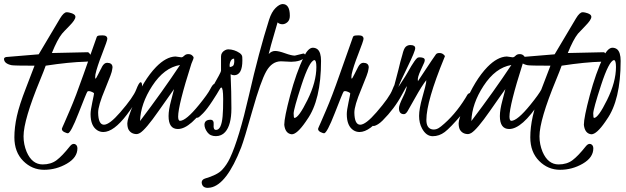

<svg xmlns="http://www.w3.org/2000/svg" viewBox="-65 -637 3067 940"><path d="M189 -377.4 364.3 -381.3Q369.6 -381.3 376 -371.8Q382.3 -362.3 382.8 -346.2Q382.3 -335.4 355 -335Q273.9 -333 158.7 -315.4Q150.4 -291.5 131.8 -246.6Q50.3 -49.3 50.3 30.3Q50.3 69.8 65.4 106.4Q91.8 168 144 168Q184.6 168 212.2 147.2Q239.7 126.5 277.3 79.1Q289.1 64 301.8 68.4Q314 73.7 314 89.4Q314 134.3 262.2 164.3Q210.4 194.3 151.1 194.3Q91.8 194.3 48.6 150.9Q5.4 107.4 5.4 35.2Q5.4 -13.2 17.6 -68.4Q29.8 -123.5 62 -205.8Q94.2 -288.1 104 -315.4Q2.9 -315.4 -8.8 -317.9Q-44.9 -325.7 -45.4 -348.6Q-44.9 -356 -34.2 -357.9L124.5 -371.1L229 -546.9Q247.1 -577.1 261.7 -577.1Q267.6 -577.1 275.4 -575.2Q304.2 -568.8 304.2 -554.4Q304.2 -540 274.9 -510.3Q245.6 -480.5 238.8 -472.2Q215.8 -443.8 189 -377.4Z M485.8 -307.1 484.9 -300.8 483.9 -294.9Q483.9 -283.2 449.7 -201.2Q415 -119.1 415.5 -85Q416.5 -26.9 443.8 -26.4Q471.2 -26.4 523.9 -87.4Q587.4 -160.6 601.6 -197.8Q615.7 -234.4 623.5 -234.4Q629.9 -233.9 630.4 -220.7Q630.4 -208 627.4 -201.2L622.6 -188Q601.6 -134.3 556.6 -76.2Q491.7 9.3 440.9 9.3Q424.8 9.3 411.6 1Q378.4 -20 378.4 -78.1Q378.4 -97.2 387 -136.7Q395.5 -176.3 395.3 -179.4Q395 -182.6 386.2 -186.5Q368.7 -194.3 362.8 -188.5Q357.9 -181.6 319.6 -83Q281.2 15.6 267.1 15.6Q262.7 15.6 250.2 9.8Q237.8 3.9 237.8 -6.3Q237.8 -8.3 250.5 -36.1L277.3 -98.1Q305.7 -163.6 343.8 -272.5L408.7 -456.1Q411.1 -462.9 424.3 -463.4L437 -463.9Q460.4 -463.9 460.4 -446.8Q460.4 -438.5 435.1 -373.5Q409.7 -308.6 402.3 -273.4L400.9 -258.8Q400.9 -252.4 403.3 -251.5Q404.8 -252 415.5 -272.9L428.2 -297.9Q431.2 -302.2 434.1 -309.6Q444.8 -329.6 459.5 -329.6Q484.9 -329.1 485.8 -308.6Z M816.4 -318.8Q738.3 -305.7 680.2 -216.3Q623.5 -129.4 620.6 -44.4Q732.4 -191.9 816.4 -318.8ZM793.9 -360.4 822.8 -356.4Q829.6 -356.4 837.2 -364.3Q844.7 -372.1 856.7 -372.1Q868.7 -372.1 875.7 -365.7Q882.8 -359.4 882.8 -354.7Q882.8 -350.1 877.9 -339.4Q873 -328.6 872.1 -325.2Q807.1 -121.6 807.1 -65.4Q807.6 -45.9 815.9 -45.4Q845.7 -45.4 909.2 -123.5Q951.7 -175.8 964.1 -200.2Q976.6 -224.6 983.9 -226.1Q985.4 -226.1 986.3 -226.6Q995.1 -225.6 995.6 -216.3Q995.6 -198.7 955.1 -137.2Q868.7 -5.4 805.7 -5.4Q760.3 -5.4 760.3 -68.8Q760.3 -99.1 772.5 -144.3Q784.7 -189.5 787.1 -200.7Q775.9 -186 711.9 -94.2Q647.9 -2.4 620.1 14.2Q611.3 19 605 19.5Q577.1 19.5 564.5 -2.4Q558.6 -13.2 558.3 -33.4Q558.1 -53.7 588.4 -127Q637.2 -245.1 699.2 -309.1Q748 -358.9 793.9 -360.4Z M1121.6 -341.3Q1121.6 -270.5 1082.5 -268.6Q1072.8 -268.6 1064 -273.4Q1067.9 -187.5 1067.9 -106Q1067.9 -24.4 1037.1 9.8Q1019.5 29.3 991.9 29.5Q964.4 29.8 950.2 10.5Q936 -8.8 936 -27.3Q937 -50.3 965.3 -50.8Q983.4 -50.8 981 -25.9Q978.5 -1 992.7 -1Q1019 -1 1024.9 -67.9Q1027.8 -98.6 1027.6 -153.3Q1027.3 -208 1018.6 -208.5Q1014.6 -208.5 1007.8 -195.6Q1001 -182.6 974.9 -142.6Q948.7 -102.5 929.7 -83Q910.6 -63.5 904.8 -61.5Q891.1 -56.6 889.2 -70.3Q889.6 -85 904.3 -104.5Q957 -174.3 1005.9 -265.6Q1017.1 -286.6 1017.1 -290V-360.4Q1017.1 -380.4 1036.6 -391.1Q1044.9 -395.5 1052.2 -395.5Q1082.5 -395 1108.4 -377.4Q1120.6 -368.7 1121.1 -357.9Q1121.6 -347.2 1121.6 -341.3ZM1060.1 -308.6Q1076.7 -311.5 1079.3 -320.1Q1082 -328.6 1082 -337.2Q1082 -345.7 1081.1 -350.1Q1066.4 -350.1 1061 -329.6Q1059.1 -322.8 1059.1 -316.9Q1059.1 -311 1060.1 -308.6Z M1360.8 -334.5 1310.5 -336.9Q1266.1 -336.4 1238.8 -288.1Q1211.4 -239.7 1170.9 -96.4Q1130.4 46.9 1115.7 85Q1044.9 266.1 966.3 281.2Q959 282.7 952.6 282.7Q924.8 282.7 922.4 256.8Q922.4 242.7 938 237.3Q998.5 219.7 1021.7 195.3Q1044.9 170.9 1061 136.7Q1105 43 1153.8 -170.4Q1202.6 -383.8 1252.4 -540.5Q1264.6 -578.6 1283.9 -597.7Q1303.2 -616.7 1318.4 -617.2Q1354 -617.2 1354 -559.6Q1354 -539.1 1342.3 -528.6Q1330.6 -518.1 1316.9 -518.3Q1303.2 -518.6 1293.9 -527.3Q1285.2 -495.1 1273.4 -456.5Q1261.7 -418 1250.5 -372.6Q1264.2 -387.2 1281.5 -387.5Q1298.8 -387.7 1330.6 -376.2Q1362.3 -364.7 1378.4 -364.7L1420.4 -375Q1427.7 -374 1428.2 -368.7Q1428.2 -342.3 1380.9 -335.9Q1370.6 -334.5 1360.8 -334.5Z M1474.1 -342.8Q1449.7 -338.9 1411.1 -220.7Q1372.6 -102.5 1372.6 -81.1Q1372.6 -59.6 1376.5 -59.6Q1397 -59.6 1440.4 -147.7Q1483.9 -235.8 1483.9 -309.1Q1483.9 -342.3 1474.1 -342.8ZM1466.3 -403.3Q1480 -403.3 1489.7 -395.5Q1506.8 -380.9 1506.8 -338.9Q1506.8 -147 1438.5 -51.3L1431.6 -41Q1389.2 20.5 1363.3 20.5Q1331.5 17.1 1326.7 -25.9Q1326.7 -61.5 1355.7 -170.4Q1384.8 -279.3 1422.4 -358.9Q1443.8 -402.8 1466.3 -403.3Z M1740.2 -307.1 1739.3 -300.8 1738.3 -294.9Q1738.3 -283.2 1704.1 -201.2Q1669.4 -119.1 1669.9 -85Q1670.9 -26.9 1698.2 -26.4Q1725.6 -26.4 1778.3 -87.4Q1841.8 -160.6 1856 -197.8Q1870.1 -234.4 1877.9 -234.4Q1884.3 -233.9 1884.8 -220.7Q1884.8 -208 1881.8 -201.2L1877 -188Q1856 -134.3 1811 -76.2Q1746.1 9.3 1695.3 9.3Q1679.2 9.3 1666 1Q1632.8 -20 1632.8 -78.1Q1632.8 -97.2 1641.4 -136.7Q1649.9 -176.3 1649.7 -179.4Q1649.4 -182.6 1640.6 -186.5Q1623 -194.3 1617.2 -188.5Q1612.3 -181.6 1574 -83Q1535.6 15.6 1521.5 15.6Q1517.1 15.6 1504.6 9.8Q1492.2 3.9 1492.2 -6.3Q1492.2 -8.3 1504.9 -36.1L1531.7 -98.1Q1560.1 -163.6 1598.1 -272.5L1663.1 -456.1Q1665.5 -462.9 1678.7 -463.4L1691.4 -463.9Q1714.8 -463.9 1714.8 -446.8Q1714.8 -438.5 1689.5 -373.5Q1664.1 -308.6 1656.7 -273.4L1655.3 -258.8Q1655.3 -252.4 1657.7 -251.5Q1659.2 -252 1669.9 -272.9L1682.6 -297.9Q1685.5 -302.2 1688.5 -309.6Q1699.2 -329.6 1713.9 -329.6Q1739.3 -329.1 1740.2 -308.6Z M1982.9 -355.5 1989.7 -356.4Q2015.1 -356 2014.6 -342.3Q2014.2 -336.4 2011.7 -330.3Q2009.3 -324.2 1995.1 -293.9Q1977.5 -256.3 1981 -242.2V-239.3L2017.1 -293.9Q2052.2 -347.2 2069.3 -371.1Q2074.2 -377.4 2085.9 -377.4Q2097.7 -377.4 2105.2 -371.3Q2112.8 -365.2 2113.3 -361.8L2110.4 -354.5Q2022.5 -141.1 2022.5 -49.8Q2022.5 -11.7 2047.4 -4.4Q2070.3 2 2094.2 -18.1Q2161.1 -71.8 2213.9 -157.2L2223.1 -172.9Q2228 -180.7 2238.3 -182.1Q2251.5 -182.1 2251.5 -168Q2251.5 -142.6 2195.6 -76.9Q2139.6 -11.2 2112.5 9.3Q2085.4 29.8 2053.5 29.8Q2021.5 29.8 2001 -8.3Q1986.8 -34.7 1986.8 -69.3Q1986.8 -104 2003.2 -161.9Q2019.5 -219.7 2021 -231.4Q2022.5 -243.2 2022 -244.6Q1999 -214.8 1969.2 -161.1L1930.2 -92.3Q1921.4 -78.1 1912.6 -78.1Q1888.2 -78.1 1888.2 -107.9Q1888.2 -121.6 1907.2 -160.2Q1926.3 -198.7 1926.3 -215.8Q1919.4 -204.6 1902.8 -173.3Q1866.7 -105.5 1807.6 -46.4Q1785.2 -24.4 1765.6 -20Q1736.8 -23.4 1749 -35.2Q1782.2 -67.4 1802.7 -92.8Q1845.7 -146 1864.5 -215.1Q1883.3 -284.2 1885.7 -295.9Q1888.2 -307.6 1895 -334L1904.8 -368.7Q1912.1 -399.9 1921.6 -408.2Q1931.2 -416.5 1943.8 -416.5Q1967.8 -416.5 1967.8 -400.9Q1967.8 -386.2 1930.7 -310.3Q1893.6 -234.4 1885.3 -210.9Q1888.2 -214.4 1902.3 -236.8Q1916.5 -259.3 1919.2 -263.2Q1921.9 -267.1 1929.7 -280.8Q1971.2 -355.5 1982.9 -355.5Z M2438.5 -318.8Q2360.4 -305.7 2302.2 -216.3Q2245.6 -129.4 2242.7 -44.4Q2354.5 -191.9 2438.5 -318.8ZM2416 -360.4 2444.8 -356.4Q2451.7 -356.4 2459.2 -364.3Q2466.8 -372.1 2478.8 -372.1Q2490.7 -372.1 2497.8 -365.7Q2504.9 -359.4 2504.9 -354.7Q2504.9 -350.1 2500 -339.4Q2495.1 -328.6 2494.1 -325.2Q2429.2 -121.6 2429.2 -65.4Q2429.7 -45.9 2438 -45.4Q2467.8 -45.4 2531.2 -123.5Q2573.7 -175.8 2586.2 -200.2Q2598.6 -224.6 2606 -226.1Q2607.4 -226.1 2608.4 -226.6Q2617.2 -225.6 2617.7 -216.3Q2617.7 -198.7 2577.1 -137.2Q2490.7 -5.4 2427.7 -5.4Q2382.3 -5.4 2382.3 -68.8Q2382.3 -99.1 2394.5 -144.3Q2406.7 -189.5 2409.2 -200.7Q2397.9 -186 2334 -94.2Q2270 -2.4 2242.2 14.2Q2233.4 19 2227.1 19.5Q2199.2 19.5 2186.5 -2.4Q2180.7 -13.2 2180.4 -33.4Q2180.2 -53.7 2210.4 -127Q2259.3 -245.1 2321.3 -309.1Q2370.1 -358.9 2416 -360.4Z M2714.8 -377.4 2890.1 -381.3Q2895.5 -381.3 2901.9 -371.8Q2908.2 -362.3 2908.7 -346.2Q2908.2 -335.4 2880.9 -335Q2799.8 -333 2684.6 -315.4Q2676.3 -291.5 2657.7 -246.6Q2576.2 -49.3 2576.2 30.3Q2576.2 69.8 2591.3 106.4Q2617.7 168 2669.9 168Q2710.4 168 2738 147.2Q2765.6 126.5 2803.2 79.1Q2814.9 64 2827.6 68.4Q2839.8 73.7 2839.8 89.4Q2839.8 134.3 2788.1 164.3Q2736.3 194.3 2677 194.3Q2617.7 194.3 2574.5 150.9Q2531.2 107.4 2531.2 35.2Q2531.2 -13.2 2543.5 -68.4Q2555.7 -123.5 2587.9 -205.8Q2620.1 -288.1 2629.9 -315.4Q2528.8 -315.4 2517.1 -317.9Q2481 -325.7 2480.5 -348.6Q2481 -356 2491.7 -357.9L2650.4 -371.1L2754.9 -546.9Q2772.9 -577.1 2787.6 -577.1Q2793.5 -577.1 2801.3 -575.2Q2830.1 -568.8 2830.1 -554.4Q2830.1 -540 2800.8 -510.3Q2771.5 -480.5 2764.6 -472.2Q2741.7 -443.8 2714.8 -377.4Z M2940.9 -342.8Q2916.5 -338.9 2877.9 -220.7Q2839.4 -102.5 2839.4 -81.1Q2839.4 -59.6 2843.3 -59.6Q2863.8 -59.6 2907.2 -147.7Q2950.7 -235.8 2950.7 -309.1Q2950.7 -342.3 2940.9 -342.8ZM2933.1 -403.3Q2946.8 -403.3 2956.5 -395.5Q2973.6 -380.9 2973.6 -338.9Q2973.6 -147 2905.3 -51.3L2898.4 -41Q2856 20.5 2830.1 20.5Q2798.3 17.1 2793.5 -25.9Q2793.5 -61.5 2822.5 -170.4Q2851.6 -279.3 2889.2 -358.9Q2910.6 -402.8 2933.1 -403.3Z"/></svg>

Font: Kristi
Style: Regular
Weight: 400
Italic angle: -15°
Version: Version 1.004